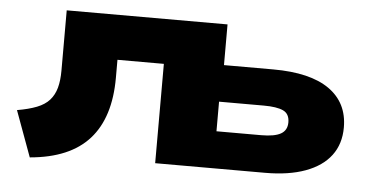

<svg xmlns="http://www.w3.org/2000/svg" viewBox="-42 -580 1309 672"><g transform="rotate(5 612.5 -244.0)"><path d="M83 18 24 -143Q65 -150 93 -161Q121 -172 137 -190Q153 -208 160 -233.5Q167 -259 167 -294V-506H732V-363H905Q1035 -363 1102 -316Q1169 -269 1169 -182Q1169 -124 1138.5 -83.5Q1108 -43 1049.5 -21.5Q991 0 908 0H522V-349H359V-286Q359 -216 342 -162Q325 -108 291 -70Q257 -32 205 -10Q153 12 83 18ZM726 -130H883Q930 -130 952 -142.5Q974 -155 974 -183Q974 -213 951.5 -223.5Q929 -234 883 -234H726Z"/></g></svg>

Font: Nunito Sans 7pt Expanded Black
Style: Regular
Weight: 900
Width: 7
Designer: Vernon Adams
Foundry: Vernon Adams
Version: Version 3.101;gftools[0.9.27]